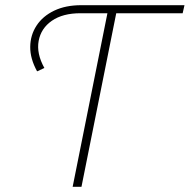

<svg xmlns="http://www.w3.org/2000/svg" viewBox="-20 -720 731 740"><path d="M260 0 394 -669H290Q222 -669 180 -640Q138 -611 129 -562.5Q120 -514 151 -458L123 -445Q96 -494 96.5 -539.5Q97 -585 121 -621.5Q145 -658 189 -679Q233 -700 293 -700H691L684 -669H428L294 0Z"/></svg>

Font: Montserrat ExtraLight
Style: Italic
Weight: 200
Italic angle: -11.3°
Designer: Julieta Ulanovsky
Foundry: Julieta Ulanovsky
Version: Version 9.000; ttfautohint (v1.8.4.7-5d5b)